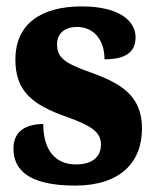

<svg xmlns="http://www.w3.org/2000/svg" viewBox="-20 -569 484 599"><path d="M215 10C353 10 423 -61 423 -168C423 -270 358 -309 263 -343C180 -372 158 -390 158 -431C158 -466 184 -485 220 -485C268 -485 306 -450 306 -384C373 -384 403 -407 403 -453C403 -501 356 -549 235 -549C110 -549 28 -496 28 -383C28 -284 81 -242 189 -204C261 -178 295 -159 295 -118C295 -85 274 -56 217 -56C158 -56 115 -94 115 -182C64 -182 22 -162 22 -106C22 -41 66 10 215 10Z"/></svg>

Font: Noto Serif Devanagari Condensed Black
Style: Regular
Weight: 900
Width: 3
Designer: Universal Thirst, Indian Type Foundry and the Monotype Design Team
Foundry: Monotype Imaging Inc.
Version: Version 2.004